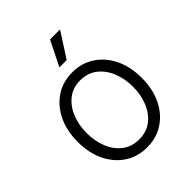

<svg xmlns="http://www.w3.org/2000/svg" viewBox="-214 -886 1022 1022"><g transform="rotate(-45 296.5 -375.0)"><path d="M296.4 11.7Q225.1 11.7 170.9 -24.2Q116.7 -60.1 85.9 -123.5Q55.2 -187 55.2 -270Q55.2 -354 85.9 -417.7Q116.7 -481.4 170.9 -517.3Q225.1 -553.2 296.4 -553.2Q367.2 -553.2 421.6 -517.3Q476.1 -481.4 506.8 -417.7Q537.6 -354 537.6 -270Q537.6 -187 506.8 -123.5Q476.1 -60.1 421.6 -24.2Q367.2 11.7 296.4 11.7ZM296.4 -48.3Q352.5 -48.3 391.4 -78.6Q430.2 -108.9 450.7 -159.2Q471.2 -209.5 471.2 -270Q471.2 -331.1 450.7 -381.6Q430.2 -432.1 391.1 -462.6Q352.1 -493.2 296.4 -493.2Q240.7 -493.2 201.9 -462.6Q163.1 -432.1 142.6 -381.6Q122.1 -331.1 122.1 -270Q122.1 -209.5 142.3 -159.2Q162.6 -108.9 201.7 -78.6Q240.7 -48.3 296.4 -48.3ZM266.6 -620.1 336.9 -760.7H412.1L321.8 -620.1Z"/></g></svg>

Font: Inter Light
Style: Regular
Weight: 300
Designer: Rasmus Andersson
Foundry: rsms
Version: Version 4.000;git-a52131595